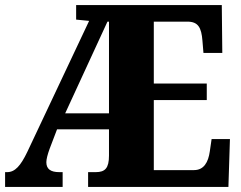

<svg xmlns="http://www.w3.org/2000/svg" viewBox="-20 -734 945 754"><path d="M0 0H226V-58H213C179 -58 162 -70 162 -97C162 -109 167 -128 175 -150L204 -226H408V-123C408 -74 393 -58 356 -58H326V0H877L883 -188H811L804 -140C798 -96 780 -66 742 -66H584V-341H792V-406H584V-649H716C758 -649 771 -626 775 -574L779 -526H853L851 -714H279V-657L330 -652L87 -137C61 -83 39 -58 8 -58H0ZM236 -289 402 -649H408V-289Z"/></svg>

Font: Noto Serif Sinhala Condensed Black
Style: Regular
Weight: 900
Width: 3
Designer: Jelle Bosma - Monotype Design Team
Foundry: Monotype Imaging Inc.
Version: Version 2.007